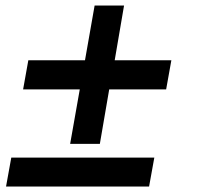

<svg xmlns="http://www.w3.org/2000/svg" viewBox="-20 -678 724 698"><path d="M235 -155 270 -353H64L83 -459H289L324 -658H431L397 -459H603L584 -353H377L343 -155ZM2 0 21 -105H541L522 0Z"/></svg>

Font: Archivo SemiExpanded
Style: Bold Italic
Weight: 700
Width: 6
Italic angle: -10°
Designer: Hector Gatti
Foundry: Omnibus-Type
Version: Version 2.001